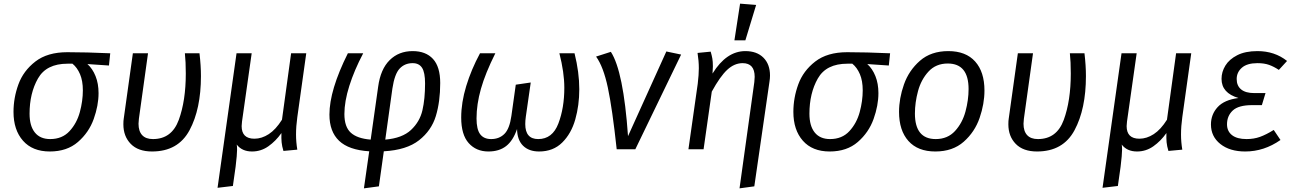

<svg xmlns="http://www.w3.org/2000/svg" viewBox="-20 -818 7093 1052"><path d="M54 -205Q54 -282 81 -356Q108 -430 174 -481Q240 -532 349 -532Q452 -532 584 -526L577 -459L459 -467Q487 -442 503.5 -401Q520 -360 520 -308Q520 -240 493.5 -166Q467 -92 407 -40Q347 12 253 12Q158 12 106 -47Q54 -106 54 -205ZM434 -323Q434 -375 418.5 -411.5Q403 -448 377 -469H350Q234 -469 188 -388Q142 -307 142 -195Q142 -128 171 -92Q200 -56 255 -56Q321 -56 361 -99.5Q401 -143 417.5 -204Q434 -265 434 -323Z M1081 -401Q1081 -221 1018.5 -104.5Q956 12 813 12Q737 12 696.5 -29.5Q656 -71 656 -137Q656 -157 658 -168L708 -526H791L741 -167Q739 -147 739 -140Q739 -99 759 -77.5Q779 -56 818 -56Q921 -56 959.5 -161Q998 -266 998 -415Q998 -480 993 -526H1073Q1081 -459 1081 -401Z M1602 -81Q1602 -40 1609 2L1533 9Q1525 -17 1523 -38.5Q1521 -60 1522 -89Q1491 -45 1450.5 -16.5Q1410 12 1361 12Q1306 12 1277 -26Q1279 -18 1279 3Q1279 29 1271 95L1256 201L1172 211L1276 -526H1359L1306 -152Q1304 -134 1304 -127Q1304 -58 1374 -58Q1414 -58 1452.5 -83Q1491 -108 1525 -162L1575 -526H1658L1609 -176Q1602 -126 1602 -81Z M2392 -363Q2392 -261 2368 -182Q2344 -103 2276 -49.5Q2208 4 2083 11L2056 203L1974 214L2003 11Q1891 4 1838 -46.5Q1785 -97 1785 -190Q1785 -324 1886 -526H1970Q1921 -433 1894 -347.5Q1867 -262 1867 -193Q1867 -123 1902 -91Q1937 -59 2011 -53L2052 -343Q2065 -439 2115 -488.5Q2165 -538 2241 -538Q2313 -538 2352.5 -495Q2392 -452 2392 -363ZM2130 -333 2091 -53Q2184 -61 2232 -106Q2280 -151 2294.5 -213.5Q2309 -276 2309 -361Q2309 -421 2292.5 -446.5Q2276 -472 2241 -472Q2198 -472 2170 -442.5Q2142 -413 2130 -333Z M2507 -174Q2507 -256 2534.5 -346.5Q2562 -437 2610 -526H2694Q2639 -416 2615 -331Q2591 -246 2591 -169Q2591 -109 2611 -82.5Q2631 -56 2671 -56Q2715 -56 2743.5 -84Q2772 -112 2782 -183L2806 -354L2888 -366L2861 -178Q2858 -157 2858 -138Q2858 -56 2929 -56Q3007 -56 3039.5 -141.5Q3072 -227 3072 -337Q3072 -421 3045 -526H3128Q3154 -422 3154 -329Q3154 -241 3132 -163.5Q3110 -86 3060.5 -37Q3011 12 2934 12Q2878 12 2846 -19.5Q2814 -51 2813 -111Q2791 -47 2753 -17.5Q2715 12 2656 12Q2589 12 2548 -34Q2507 -80 2507 -174Z M3421 -72 3631 -536 3712 -519 3461 0H3359Q3335 -223 3310.5 -338Q3286 -453 3246 -508L3327 -534Q3396 -428 3421 -72Z M4113 -368Q4115 -390 4115 -397Q4115 -472 4049 -472Q4004 -472 3965 -436Q3926 -400 3880 -316L3835 0H3752L3803 -359Q3809 -409 3809 -444Q3809 -484 3802 -528L3874 -535Q3880 -514 3883 -497.5Q3886 -481 3886 -454Q3886 -445 3884 -415Q3960 -538 4064 -538Q4127 -538 4163 -502Q4199 -466 4199 -404Q4199 -388 4196 -370L4113 203L4032 214ZM4123 -791 4064 -597H4004L4035 -798Z M4327 -205Q4327 -282 4354 -356Q4381 -430 4447 -481Q4513 -532 4622 -532Q4725 -532 4857 -526L4850 -459L4732 -467Q4760 -442 4776.5 -401Q4793 -360 4793 -308Q4793 -240 4766.5 -166Q4740 -92 4680 -40Q4620 12 4526 12Q4431 12 4379 -47Q4327 -106 4327 -205ZM4707 -323Q4707 -375 4691.5 -411.5Q4676 -448 4650 -469H4623Q4507 -469 4461 -388Q4415 -307 4415 -195Q4415 -128 4444 -92Q4473 -56 4528 -56Q4594 -56 4634 -99.5Q4674 -143 4690.5 -204Q4707 -265 4707 -323Z M4906 -205Q4906 -279 4933 -355.5Q4960 -432 5020.5 -485Q5081 -538 5176 -538Q5272 -538 5323 -481Q5374 -424 5374 -322Q5374 -249 5347.5 -172Q5321 -95 5260.5 -41.5Q5200 12 5105 12Q5009 12 4957.5 -45.5Q4906 -103 4906 -205ZM5287 -330Q5287 -470 5173 -470Q5108 -470 5067.5 -426Q5027 -382 5010 -319Q4993 -256 4993 -196Q4993 -56 5107 -56Q5172 -56 5212.5 -100Q5253 -144 5270 -207Q5287 -270 5287 -330Z M5930 -401Q5930 -221 5867.5 -104.5Q5805 12 5662 12Q5586 12 5545.5 -29.5Q5505 -71 5505 -137Q5505 -157 5507 -168L5557 -526H5640L5590 -167Q5588 -147 5588 -140Q5588 -99 5608 -77.5Q5628 -56 5667 -56Q5770 -56 5808.5 -161Q5847 -266 5847 -415Q5847 -480 5842 -526H5922Q5930 -459 5930 -401Z M6451 -81Q6451 -40 6458 2L6382 9Q6374 -17 6372 -38.5Q6370 -60 6371 -89Q6340 -45 6299.5 -16.5Q6259 12 6210 12Q6155 12 6126 -26Q6128 -18 6128 3Q6128 29 6120 95L6105 201L6021 211L6125 -526H6208L6155 -152Q6153 -134 6153 -127Q6153 -58 6223 -58Q6263 -58 6301.5 -83Q6340 -108 6374 -162L6424 -526H6507L6458 -176Q6451 -126 6451 -81Z M6615 -136Q6615 -191 6651.5 -231Q6688 -271 6766 -281Q6673 -308 6673 -386Q6673 -424 6694 -458.5Q6715 -493 6759 -515.5Q6803 -538 6870 -538Q6964 -538 7032 -484L6987 -435Q6960 -453 6933.5 -462.5Q6907 -472 6870 -472Q6813 -472 6784.5 -447Q6756 -422 6756 -385Q6756 -348 6780.5 -328Q6805 -308 6852 -308H6914L6894 -242H6841Q6766 -242 6734.5 -212.5Q6703 -183 6703 -137Q6703 -99 6730.5 -77.5Q6758 -56 6810 -56Q6850 -56 6883.5 -68Q6917 -80 6959 -106L6996 -51Q6906 12 6803 12Q6718 12 6666.5 -29Q6615 -70 6615 -136Z"/></svg>

Font: Fira Sans Book
Style: Italic
Weight: 350
Italic angle: -8°
Designer: bBox Type GmbH & Carrois Corporate GbR & Edenspiekermann AG
Foundry: bBox Type GmbH & Carrois Corporate GbR & Edenspiekermann AG
Version: Version 4.301